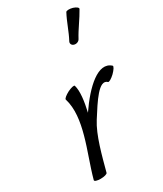

<svg xmlns="http://www.w3.org/2000/svg" viewBox="-241 -1067 996 1171"><g transform="rotate(-30 257.0 -482.0)"><path d="M414 -792C442 -845 482 -895 511 -948C515 -956 501 -967 479 -974C457 -980 436 -979 432 -972C403 -918 387 -862 358 -808C351 -795 358 -780 373 -776C388 -771 407 -778 414 -792ZM154 0C182 -104 214 -232 264 -310C325 -406 394 -518 439 -475C444 -470 465 -482 486 -502C506 -522 519 -542 513 -547C442 -612 329 -506 239 -374C255 -444 265 -513 252 -556C250 -563 228 -558 203 -546C178 -533 160 -518 162 -511C185 -437 172 -351 149 -267C125 -178 88 -89 64 0C62 8 80 14 105 14C130 14 152 8 154 0Z"/></g></svg>

Font: Nupuram Condensed Oblique
Style: Regular
Weight: 400
Width: 3
Designer: Santhosh Thottingal (santhosh.thottingal@gmail.com)
Foundry: SMC
Version: Version 1.000